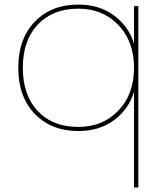

<svg xmlns="http://www.w3.org/2000/svg" viewBox="-20 -567 711 841"><path d="M323 -547Q416 -547 480.5 -498.5Q545 -450 567 -375V-540H586V254H567V-165Q545 -90 480.5 -41.5Q416 7 323 7Q205 7 132.5 -68Q60 -143 60 -270Q60 -397 132.5 -472Q205 -547 323 -547ZM323 -529Q211 -529 145.5 -459.5Q80 -390 80 -270Q80 -150 145.5 -80.5Q211 -11 323 -11Q430 -11 498.5 -82.5Q567 -154 567 -270Q567 -386 498.5 -457.5Q430 -529 323 -529Z"/></svg>

Font: Poppins Thin
Style: Regular
Weight: 250
Designer: Ninad Kale (Devanagari), Jonny Pinhorn (Latin)
Foundry: Indian Type Foundry
Version: Version 3.200;PS 1.000;hotconv 16.6.54;makeotf.lib2.5.65590